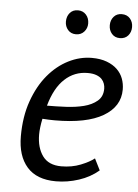

<svg xmlns="http://www.w3.org/2000/svg" viewBox="-52 -745 575 798"><g transform="rotate(5 235.5 -346.0)"><path d="M389 -49Q354 -19 306.5 -3.5Q259 12 211 12Q131 12 90.5 -34Q50 -80 50 -162Q50 -244 73 -309Q96 -374 133.5 -419Q171 -464 218.5 -488Q266 -512 316 -512Q352 -512 378.5 -502Q405 -492 422 -475.5Q439 -459 447 -437.5Q455 -416 455 -392Q455 -321 386 -280.5Q317 -240 185 -240Q173 -240 160 -240.5Q147 -241 133 -242Q129 -223 127 -206Q125 -189 125 -176Q125 -121 150 -86.5Q175 -52 228 -52Q272 -52 308.5 -66.5Q345 -81 365 -97ZM304 -448Q249 -448 208.5 -410.5Q168 -373 147 -298Q185 -298 226 -300Q267 -302 300.5 -310.5Q334 -319 356 -337.5Q378 -356 378 -389Q378 -399 374.5 -409.5Q371 -420 363 -428.5Q355 -437 340.5 -442.5Q326 -448 304 -448ZM195 -653Q195 -675 207.5 -689.5Q220 -704 241 -704Q262 -704 275 -689.5Q288 -675 288 -653Q288 -633 275 -618.5Q262 -604 241 -604Q220 -604 207.5 -618.5Q195 -633 195 -653ZM378 -654Q378 -675 390.5 -689.5Q403 -704 424 -704Q446 -704 458.5 -689.5Q471 -675 471 -654Q471 -633 458.5 -618.5Q446 -604 424 -604Q403 -604 390.5 -618.5Q378 -633 378 -654Z"/></g></svg>

Font: PT Sans
Style: Italic
Weight: 400
Italic angle: -12°
Designer: A.Korolkova, O.Umpeleva, V.Yefimov
Foundry: ParaType Ltd
Version: Version 2.003W OFL